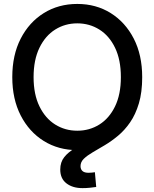

<svg xmlns="http://www.w3.org/2000/svg" viewBox="-20 -759 792 985"><path d="M376.5 11.2Q280.3 11.2 204.8 -35.6Q129.4 -82.5 86.2 -166.7Q43 -251 43 -363.3Q43 -476.6 86.2 -560.8Q129.4 -645 204.8 -691.9Q280.3 -738.8 376.5 -738.8Q472.7 -738.8 547.9 -691.9Q623 -645 666.3 -560.8Q709.5 -476.6 709.5 -363.3Q709.5 -251 666.3 -166.7Q623 -82.5 547.9 -35.6Q472.7 11.2 376.5 11.2ZM376.5 -88.4Q439 -88.4 489.7 -120.1Q540.5 -151.9 570.3 -213.4Q600.1 -274.9 600.1 -363.3Q600.1 -452.1 570.3 -513.9Q540.5 -575.7 489.7 -607.4Q439 -639.2 376.5 -639.2Q314 -639.2 263.2 -607.4Q212.4 -575.7 182.4 -513.9Q152.3 -452.1 152.3 -363.3Q152.3 -274.9 182.4 -213.4Q212.4 -151.9 263.2 -120.1Q314 -88.4 376.5 -88.4ZM403.3 206.1Q352.5 206.1 320.8 181.6Q289.1 157.2 289.1 110.8Q289.1 72.8 309.8 46.9Q330.6 21 364.7 1.5Q398.9 -18.1 439.7 -37.6Q480.5 -57.1 521.2 -81.8Q562 -106.4 595.9 -142.6Q629.9 -178.7 650.6 -232.4Q671.4 -286.1 671.4 -363.3H709.5Q709.5 -285.2 692.4 -228.3Q675.3 -171.4 647.2 -130.9Q619.1 -90.3 585.2 -62.3Q551.3 -34.2 517.6 -14.2Q483.9 5.9 455.8 22.2Q427.7 38.6 410.4 55.2Q393.1 71.8 393.1 93.3Q393.1 109.4 403.1 118.4Q413.1 127.4 434.1 127.4Q442.4 127.4 451.2 126.5Q460 125.5 466.8 124.5L473.6 200.2Q458.5 202.6 440.2 204.3Q421.9 206.1 403.3 206.1Z"/></svg>

Font: Inter 28pt Medium
Style: Regular
Weight: 500
Designer: Rasmus Andersson
Foundry: rsms
Version: Version 4.001;git-66647c0bb